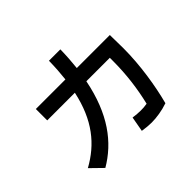

<svg xmlns="http://www.w3.org/2000/svg" viewBox="-168 -1038 1336 1336"><g transform="rotate(-45 500.0 -370.0)"><path d="M140 -602V-490H412C364 -267 257 -139 105 -55L192 30C351 -63 472 -221 525 -490H756V-459C756 -325 739 -199 711 -83C689 -79 669 -78 649 -78C626 -78 605 -80 574 -84L554 27C585 32 617 35 644 35C691 35 751 26 806 7C841 -126 870 -303 870 -471C870 -511 869 -573 868 -602H543C549 -656 553 -713 554 -775H442C441 -713 437 -655 431 -602Z"/></g></svg>

Font: KT Kiyosuna Sans Bold
Style: Regular
Weight: 700
Designer: [Zen Kaku Gothic] Yoshimichi Ohira
Version: Version 1.010;Glyphs 3.1.2 (3151)